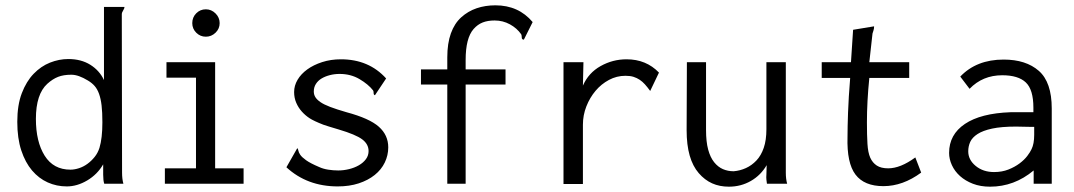

<svg xmlns="http://www.w3.org/2000/svg" viewBox="-20 -691 4040 722"><path d="M371 -390V-665H448Q448 -659 443 -651.5Q438 -644 438 -637L439 -42Q439 -18 444 0H372Q368 -12 368 -34V-73Q346 -35 308 -12.5Q270 10 231 10Q193 10 159.5 -5Q126 -20 100.5 -50Q75 -80 60 -125.5Q45 -171 45 -233Q45 -296 62 -340.5Q79 -385 106.5 -413.5Q134 -442 168 -455.5Q202 -469 237 -469Q285 -469 319.5 -447.5Q354 -426 371 -390ZM158 -376Q115 -337 115 -244Q115 -158 148 -105.5Q181 -53 245 -53Q260 -53 277 -58.5Q294 -64 309 -75Q324 -86 336 -101Q348 -116 354 -135Q365 -171 365 -231Q365 -269 362 -294.5Q359 -320 352.5 -338Q346 -356 336 -367.5Q326 -379 311 -388Q293 -399 277.5 -404.5Q262 -410 248 -410Q219 -410 198.5 -402Q178 -394 158 -376Z M606 -457H789V-58H896V0H600V-58H717V-399H606ZM718 -641Q733 -656 754 -656Q775 -656 790.5 -640.5Q806 -625 806 -604Q806 -583 790.5 -568Q775 -553 754 -553Q733 -553 718 -568Q703 -583 703 -604Q703 -626 718 -641Z M1432 -396 1390 -333Q1385 -334 1385 -341Q1385 -348 1383 -351Q1365 -374 1332 -393.5Q1299 -413 1257 -413Q1238 -413 1220.5 -408.5Q1203 -404 1189.5 -396Q1176 -388 1168 -375.5Q1160 -363 1160 -347Q1160 -335 1166 -325.5Q1172 -316 1185 -307Q1198 -298 1221.5 -289Q1245 -280 1283 -269Q1369 -246 1404.5 -214.5Q1440 -183 1440 -137Q1440 -107 1427 -80Q1414 -53 1389 -33Q1364 -13 1329 -1.5Q1294 10 1250 10Q1135 10 1057 -62L1098 -134Q1101 -131 1102 -124.5Q1103 -118 1109 -109Q1115 -100 1131 -88.5Q1147 -77 1180 -63Q1195 -56 1214 -53Q1233 -50 1252 -50Q1272 -50 1292.5 -55Q1313 -60 1329.5 -69.5Q1346 -79 1356 -92.5Q1366 -106 1366 -123Q1366 -149 1342 -167Q1318 -185 1254 -204Q1210 -217 1196 -222Q1160 -236 1144 -246.5Q1128 -257 1115 -271.5Q1102 -286 1094 -304.5Q1086 -323 1086 -345Q1086 -369 1099 -391Q1112 -413 1135.5 -430Q1159 -447 1191.5 -457.5Q1224 -468 1262 -468Q1367 -468 1432 -396Z M1843 -671Q1930 -671 1983 -608L1950 -542Q1942 -542 1942 -550Q1942 -558 1940 -562Q1924 -585 1897.5 -599.5Q1871 -614 1840 -614Q1814 -614 1795 -606.5Q1776 -599 1761 -582Q1746 -565 1738.5 -536Q1731 -507 1731 -465V-430H1881V-373H1731V0H1662V-373H1563V-430H1662V-475Q1662 -528 1675.5 -565.5Q1689 -603 1714.5 -626Q1740 -649 1772.5 -660Q1805 -671 1843 -671Z M2099 -457H2174L2172 -369Q2193 -417 2238.5 -442.5Q2284 -468 2336 -468Q2410 -468 2458 -418L2425 -349Q2414 -364 2405 -374Q2396 -384 2385.5 -391Q2375 -398 2362.5 -402Q2350 -406 2332 -406Q2299 -406 2270 -390.5Q2241 -375 2219.5 -349.5Q2198 -324 2185 -291Q2172 -258 2172 -222V1H2099Z M2563 -457H2635V-202Q2635 -158 2643 -128.5Q2651 -99 2665.5 -81Q2680 -63 2698.5 -55Q2717 -47 2739 -47Q2763 -49 2785 -59Q2807 -69 2824.5 -87.5Q2842 -106 2852 -135Q2862 -164 2862 -205V-457H2935V-41Q2935 -18 2940 0H2864Q2863 -7 2862 -15.5Q2861 -24 2862 -35L2863 -70Q2841 -32 2803.5 -10.5Q2766 11 2721 11Q2686 11 2658 -1.5Q2630 -14 2607.5 -40Q2585 -66 2573.5 -106Q2562 -146 2562 -202Z M3188 -579 3267 -592Q3267 -583 3264.5 -576Q3262 -569 3261 -565L3249 -457H3399V-398H3249Q3240 -309 3240 -231Q3240 -183 3242 -150Q3244 -117 3252.5 -98Q3261 -79 3277 -68.5Q3293 -58 3320 -58Q3366 -58 3422 -99L3444 -42Q3375 9 3302 9Q3230 9 3197 -34.5Q3164 -78 3167 -176Q3167 -212 3169 -268Q3171 -324 3177 -398H3070V-457H3180Z M3591 -403Q3652 -467 3754 -467Q3838 -467 3886.5 -424.5Q3935 -382 3935 -283V0H3867V-50Q3794 11 3703 11Q3667 11 3638.5 0Q3610 -11 3590 -29Q3570 -47 3559.5 -70Q3549 -93 3549 -116Q3549 -185 3608.5 -225Q3668 -265 3780 -269H3866V-286Q3866 -354 3837.5 -381Q3809 -408 3749 -408Q3675 -408 3626 -357ZM3869 -214H3852Q3838 -214 3825.5 -214.5Q3813 -215 3801 -215Q3746 -215 3711 -207.5Q3676 -200 3656 -187Q3636 -174 3628.5 -157.5Q3621 -141 3621 -122Q3621 -90 3649 -67Q3677 -44 3718 -44Q3748 -44 3772 -53.5Q3796 -63 3814 -76.5Q3832 -90 3843 -104.5Q3854 -119 3859 -130Q3869 -150 3869 -184Z"/></svg>

Font: InconsolataGo
Style: Regular
Weight: 400
Designer: Raph Levien, Kirill Tkachev
Foundry: Cyreal
Version: Version 1.013